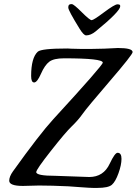

<svg xmlns="http://www.w3.org/2000/svg" viewBox="-20 -901 666 936"><path d="M399.9 -728.5Q387.7 -728.5 367.2 -762.2Q313 -850.1 313 -863.3V-866.7Q313 -880.9 327.1 -880.9H330.1Q339.4 -880.9 378.4 -841.8Q417.5 -802.7 426.8 -802.7Q436 -802.7 487.5 -841.3Q539.1 -879.9 552.5 -879.9Q565.9 -879.9 565.9 -873V-870.1Q565.9 -845.7 446.3 -748Q422.4 -728.5 399.9 -728.5ZM24.9 -20Q24.9 -40 43 -65.4Q171.9 -245.6 240.2 -320.3Q481 -582.5 481 -595.7Q481 -616.7 292 -616.7Q242.2 -616.7 220.2 -600.1Q198.2 -583.5 179.7 -541.3Q161.1 -499 146.5 -499Q131.8 -499 131.8 -530.3Q131.8 -619.1 164.1 -648.9Q181.2 -664.6 308.6 -664.6L328.1 -663.6Q354.5 -662.6 368.7 -662.6H430.7Q462.9 -662.6 488 -663.8Q513.2 -665 534.2 -666L554.7 -667Q626.5 -667 626.5 -647Q626.5 -634.8 515.1 -505.4Q403.8 -376 382.6 -345.7Q361.3 -315.4 330.1 -285.4Q298.8 -255.4 227.8 -165Q156.7 -74.7 156.7 -62Q156.7 -43.9 250 -43.9L415 -38.1Q484.9 -38.1 515.1 -103.5Q540 -156.2 553.2 -156.2Q572.3 -156.2 572.3 -126.7Q572.3 -97.2 557.6 -56.4Q543 -15.6 525.4 -0.2Q507.8 15.1 454.1 15.1H434.1Q420.9 15.1 374 11.7L313.5 7.3Q231.4 3.4 170.4 3.4L91.8 5.4Q24.9 5.4 24.9 -20Z"/></svg>

Font: Averia Serif Libre Light
Style: Italic
Weight: 300
Italic angle: -8.5°
Version: Version 1.002